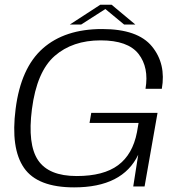

<svg xmlns="http://www.w3.org/2000/svg" viewBox="-20 -806 789 830"><path d="M300.5 4Q142 4 83.8 -80.2Q25.5 -164.5 47.5 -335Q70 -512.5 165 -596.5Q260 -680.5 421.5 -680.5Q575.5 -680.5 637 -605.2Q698.5 -530 679.5 -422H609Q624.5 -514.5 578.8 -573Q533 -631.5 415 -631.5Q293.5 -631.5 216.2 -564Q139 -496.5 118 -334Q98.5 -182 144.5 -113.5Q190.5 -45 311.5 -45Q427.5 -45 490.5 -91.8Q553.5 -138.5 572 -234L579 -274.5H367L374.5 -318H661L605 0H556L577.5 -137Q510 4 300.5 4ZM282 -700 413.5 -785.5H462.5L565 -700H516.5L435.5 -767L331 -700Z"/></svg>

Font: Anybody ExtraExpanded Light
Style: Italic
Weight: 300
Width: 8
Italic angle: -10°
Designer: Tyler Finck
Foundry: Etcetera Type Company
Version: Version 1.010; ttfautohint (v1.8.3) -l 8 -r 50 -G 200 -x 14 